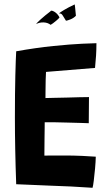

<svg xmlns="http://www.w3.org/2000/svg" viewBox="-20 -863 518 889"><path d="M408.5 6.5Q358 3 309 0.5Q260 -2 209 -3.5Q171.5 -5 132 -6.8Q92.5 -8.5 55 -10Q52 -92.5 50.5 -170.5Q49 -248.5 49 -318Q49 -434 51 -513.2Q53 -592.5 55 -625.5Q147.5 -642 227 -650Q306.5 -658 359.8 -660.5Q413 -663 426.5 -663Q426.5 -633.5 424.8 -606.2Q423 -579 420 -548.5L193 -530Q192 -519 191.5 -494.2Q191 -469.5 190.8 -444.8Q190.5 -420 190.5 -409Q204.5 -409.5 231.2 -410Q258 -410.5 288.8 -411.2Q319.5 -412 347.2 -412.8Q375 -413.5 392 -413.5L391 -292.5Q382.5 -293 354 -293.8Q325.5 -294.5 290.5 -295.5Q255.5 -296.5 226.5 -297Q197.5 -297.5 187 -297Q187 -290 186.8 -270.2Q186.5 -250.5 186.2 -225.8Q186 -201 185.8 -178.2Q185.5 -155.5 185.5 -142.5Q193.5 -143 222 -143Q250.5 -143 278.5 -143Q320 -143 360.5 -141.2Q401 -139.5 423.5 -137.5Q423 -114 420.2 -83.2Q417.5 -52.5 414.2 -26.8Q411 -1 408.5 6.5ZM326 -842.5Q326.5 -843.5 331.5 -790Q321 -779 305.5 -773Q290 -767 285.5 -767Q275 -783 269.8 -792.2Q264.5 -801.5 253 -801Q257 -805 277.2 -817.2Q297.5 -829.5 326 -842.5ZM213.5 -810.5Q216.5 -817.5 231.5 -808.8Q246.5 -800 255.5 -782.5Q252.5 -777.5 243.5 -769.8Q234.5 -762 225.8 -755.5Q217 -749 214.5 -748Q201 -758.5 182.2 -759.2Q163.5 -760 147 -751.5Q149.5 -756.5 169 -774Q188.5 -791.5 213.5 -810.5Z"/></svg>

Font: Grandstander SemiBold
Style: Regular
Weight: 600
Designer: Tyler Finck
Foundry: Etcetera Type Co
Version: Version 1.200; ttfautohint (v1.8.3)